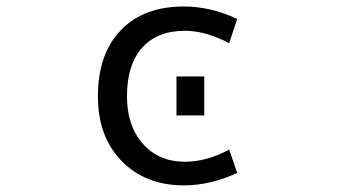

<svg xmlns="http://www.w3.org/2000/svg" viewBox="-20 -555 1040 587"><path d="M680.7 -422.9Q608.4 -460.9 544.9 -460.9Q460.9 -460.9 414.6 -409.2Q368.2 -357.4 368.2 -260.7Q368.2 -169.9 417 -115.2Q465.8 -60.5 544.9 -60.5Q612.3 -60.5 680.7 -97.7L705.1 -26.4Q624 11.7 542 11.7Q424.8 11.7 352.1 -62.5Q279.3 -136.7 279.3 -260.7Q279.3 -389.6 349.1 -462.4Q418.9 -535.2 542 -535.2Q624 -535.2 705.1 -497.1ZM519.5 -202.1V-321.3H604.5V-202.1Z"/></svg>

Font: Gen Shin Gothic Monospace Regular
Style: Regular
Weight: 400
Designer: [Source Han Sans]
Ryoko NISHIZUKA  (kana & ideographs); Paul D. Hunt (Latin, Greek & Cyrillic); Wenlong ZHANG  (bopomofo
Version: Version 1.002.20150607